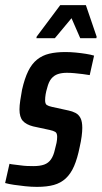

<svg xmlns="http://www.w3.org/2000/svg" viewBox="-35 -721 397 749"><path d="M109 8Q87 8 63.5 5.5Q40 3 19.5 0Q-1 -3 -15 -7L2 -82Q9 -80 20 -79Q31 -78 44.5 -76Q58 -74 71 -73.5Q84 -73 95 -73Q121 -73 137.5 -79Q154 -85 164 -99.5Q174 -114 179 -137Q183 -151 185.5 -163.5Q188 -176 188 -187Q188 -202 180.5 -206.5Q173 -211 159 -214L94 -228Q67 -235 54 -249.5Q41 -264 41 -294Q41 -309 44 -329Q47 -349 51 -371Q61 -415 75 -443.5Q89 -472 109.5 -488.5Q130 -505 157 -511.5Q184 -518 220 -518Q240 -518 260.5 -516Q281 -514 300 -511Q319 -508 332 -504L315 -428Q304 -430 288 -432Q272 -434 256 -435.5Q240 -437 226 -437Q206 -437 191 -432Q176 -427 165.5 -414.5Q155 -402 149 -378Q145 -365 143 -353Q141 -341 141 -330Q141 -316 147.5 -311.5Q154 -307 168 -304L232 -290Q247 -287 259.5 -280.5Q272 -274 279 -260.5Q286 -247 286 -222Q286 -208 283.5 -189Q281 -170 276 -148Q267 -103 254 -73Q241 -43 221.5 -25Q202 -7 175 0.5Q148 8 109 8ZM107 -572 108 -578 200 -701H300L342 -578L341 -572H278L244 -650L179 -572Z"/></svg>

Font: Saira ExtraCondensed SemiBold
Style: Italic
Weight: 600
Width: 2
Italic angle: -12°
Designer: Hector Gatti with collaboration of the Omnibus-Type team
Foundry: Omnibus-Type
Version: Version 1.101